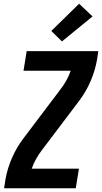

<svg xmlns="http://www.w3.org/2000/svg" viewBox="-20 -1009 547 1029"><path d="M2 0 9 -46Q19 -104 43.5 -161Q68 -218 106 -268L304 -530Q322 -553 336 -578.5Q350 -604 359 -630H106L123 -735H507L500 -689Q490 -631 465.5 -574Q441 -517 403 -467L205 -205Q187 -182 173 -156.5Q159 -131 150 -105H403L386 0ZM312 -787 255 -843 404 -989 476 -921Z"/></svg>

Font: Iosevka Term Curly Extrabold
Style: Italic
Weight: 800
Italic angle: -9°
Designer: Belleve Invis
Foundry: Belleve Invis
Version: Version 32.3.0